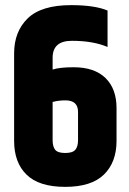

<svg xmlns="http://www.w3.org/2000/svg" viewBox="-20 -718 504 748"><path d="M35 -510Q35 -595 88 -646.5Q141 -698 257 -698Q349 -698 399 -677V-535Q343 -559 260 -559Q185 -559 185 -493V-447Q212 -456 267 -456Q348 -456 391 -414Q434 -372 434 -297V-169Q434 -86 385 -38Q336 10 234 10Q132 10 83.5 -37.5Q35 -85 35 -169ZM284 -282Q284 -327 235 -327Q222 -327 209.5 -325.5Q197 -324 191 -322L185 -321V-172Q185 -147 195 -134.5Q205 -122 234 -122Q263 -122 273.5 -134.5Q284 -147 284 -172Z"/></svg>

Font: Khand Black
Style: Regular
Weight: 900
Designer: Sanchit Sawaria and Jyotish Sonowal (Devanagari), Satya Rajpurohit (Latin)
Foundry: Indian Type Foundry
Version: Version 2.000;PS 1.0;hotconv 1.0.79;makeotf.lib2.5.61930